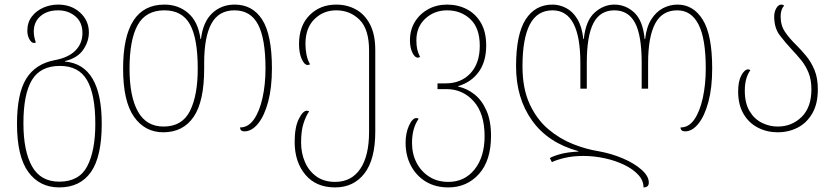

<svg xmlns="http://www.w3.org/2000/svg" viewBox="-20 -566 3640 836"><path d="M238 250Q152 250 103 182.5Q54 115 54 -27Q54 -158 94 -223Q134 -288 218 -304Q278 -315 308.5 -346Q339 -377 339 -422Q339 -469 308 -495Q277 -521 233 -521Q186 -521 156.5 -496Q127 -471 127 -428Q127 -407 136 -381Q132 -379 128 -379Q117 -379 108 -395Q99 -411 99 -432Q99 -469 119 -494.5Q139 -520 169.5 -533Q200 -546 233 -546Q291 -546 329 -511Q367 -476 367 -425Q367 -385 342 -349Q317 -313 263 -300V-298Q423 -284 423 -27Q423 116 376 183Q329 250 238 250ZM238 225Q325 225 360 157.5Q395 90 395 -27Q395 -155 359 -217Q323 -279 241 -279Q156 -279 119 -217.5Q82 -156 82 -30Q82 92 119.5 158.5Q157 225 238 225Z M691 10Q611 10 563.5 -57.5Q516 -125 516 -267Q516 -546 696 -546Q757 -546 800 -508.5Q843 -471 853 -396H855Q864 -471 904 -508.5Q944 -546 1002 -546Q1080 -546 1122 -480Q1164 -414 1164 -268Q1164 -184 1147.5 -122.5Q1131 -61 1103.5 -27.5Q1076 6 1044 6Q1026 6 1025 -11Q1061 -11 1085.5 -46Q1110 -81 1123 -139.5Q1136 -198 1136 -268Q1136 -398 1103.5 -459.5Q1071 -521 1001 -521Q932 -521 900.5 -463Q869 -405 869 -292V-267Q869 -124 823 -57Q777 10 691 10ZM692 -15Q773 -15 807 -82.5Q841 -150 841 -267Q841 -399 807 -460Q773 -521 696 -521Q615 -521 579.5 -457Q544 -393 544 -267Q544 -146 580.5 -80.5Q617 -15 692 -15Z M1439 250Q1356 250 1309.5 194.5Q1263 139 1263 52Q1263 -12 1281 -48Q1299 -84 1316 -84Q1321 -84 1326 -81Q1312 -61 1301.5 -28.5Q1291 4 1291 54Q1291 101 1308 140Q1325 179 1358 202.5Q1391 226 1439 226Q1510 226 1548.5 169.5Q1587 113 1587 8V-346Q1587 -439 1545.5 -480Q1504 -521 1444 -521Q1388 -521 1349 -482.5Q1310 -444 1310 -375Q1310 -351 1314.5 -328Q1319 -305 1330 -286Q1324 -283 1320 -283Q1305 -283 1293.5 -309.5Q1282 -336 1282 -374Q1282 -454 1328 -500Q1374 -546 1444 -546Q1491 -546 1529.5 -525Q1568 -504 1591 -460Q1614 -416 1614 -348V7Q1614 128 1567 189Q1520 250 1439 250Z M1932 250Q1876 250 1834.5 225Q1793 200 1769.5 156Q1746 112 1746 56Q1746 13 1761 -19.5Q1776 -52 1793 -52Q1798 -52 1803 -49Q1774 -8 1774 56Q1774 104 1793.5 142Q1813 180 1848.5 203Q1884 226 1932 226Q2003 226 2046.5 171.5Q2090 117 2090 27Q2090 -72 2042.5 -125Q1995 -178 1924 -178H1885V-203H1921Q1987 -203 2028 -246.5Q2069 -290 2069 -367Q2069 -444 2028 -482.5Q1987 -521 1927 -521Q1871 -521 1832 -485Q1793 -449 1793 -391Q1793 -368 1796.5 -352Q1800 -336 1809 -318Q1804 -315 1799 -315Q1786 -315 1775.5 -337Q1765 -359 1765 -390Q1765 -436 1786.5 -471Q1808 -506 1844.5 -526Q1881 -546 1927 -546Q1974 -546 2012.5 -526Q2051 -506 2074 -466.5Q2097 -427 2097 -368Q2097 -298 2064.5 -253Q2032 -208 1975 -191V-189Q2013 -181 2045.5 -155.5Q2078 -130 2098 -85Q2118 -40 2118 26Q2118 133 2065.5 191.5Q2013 250 1932 250Z M2930 -546Q2999 -546 3040 -480Q3081 -414 3081 -268Q3081 -184 3064.5 -122.5Q3048 -61 3021 -27.5Q2994 6 2963 6Q2944 6 2943 -11Q2979 -11 3003 -45.5Q3027 -80 3040 -139Q3053 -198 3053 -268Q3053 -398 3021.5 -459.5Q2990 -521 2929 -521Q2863 -521 2832.5 -463Q2802 -405 2802 -292V-180H2774V-292Q2774 -412 2745 -466.5Q2716 -521 2655 -521Q2593 -521 2564 -465.5Q2535 -410 2535 -292V-180H2507V-292Q2507 -521 2386 -521Q2319 -521 2287 -459.5Q2255 -398 2255 -277Q2255 -180 2286.5 -112.5Q2318 -45 2368 -3Q2418 39 2475.5 61.5Q2533 84 2584 92Q2641 102 2691.5 123.5Q2742 145 2773.5 173Q2805 201 2805 229Q2805 250 2782 250Q2782 220 2759 195Q2736 170 2697.5 151.5Q2659 133 2612.5 123Q2566 113 2520 113Q2475 113 2439 121.5Q2403 130 2383 140L2374 122Q2395 111 2425.5 103.5Q2456 96 2498 94V92Q2366 56 2296.5 -41.5Q2227 -139 2227 -277Q2227 -416 2268.5 -481Q2310 -546 2386 -546Q2416 -546 2445 -531Q2474 -516 2494 -483Q2514 -450 2520 -396H2522Q2530 -476 2569 -511Q2608 -546 2655 -546Q2704 -546 2741.5 -511.5Q2779 -477 2787 -396H2789Q2795 -449 2816 -482Q2837 -515 2867 -530.5Q2897 -546 2930 -546Z M3366 10Q3320 10 3280.5 -10Q3241 -30 3217.5 -70Q3194 -110 3194 -168Q3194 -212 3208 -238Q3222 -264 3238 -264Q3243 -264 3247 -260Q3236 -245 3229.5 -223Q3223 -201 3223 -171Q3223 -117 3243.5 -82.5Q3264 -48 3297 -31.5Q3330 -15 3366 -15Q3428 -15 3470.5 -57Q3513 -99 3513 -177Q3513 -219 3500.5 -249.5Q3488 -280 3468.5 -304Q3449 -328 3428 -350Q3400 -380 3375.5 -412Q3351 -444 3351 -494Q3351 -514 3360 -530Q3369 -546 3382 -546Q3390 -546 3394 -541Q3379 -525 3379 -494Q3379 -455 3398.5 -426.5Q3418 -398 3447 -370Q3469 -348 3490.5 -322Q3512 -296 3526.5 -261Q3541 -226 3541 -177Q3541 -114 3517 -72.5Q3493 -31 3453.5 -10.5Q3414 10 3366 10Z"/></svg>

Font: Noto Serif Georgian SemiCondensed Thin
Style: Regular
Weight: 100
Width: 4
Designer: Monotype Design Team, Akaki Razmadze
Foundry: Google LLC
Version: Version 2.003; ttfautohint (v1.8.4.7-5d5b)